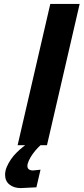

<svg xmlns="http://www.w3.org/2000/svg" viewBox="-20 -742 427 981"><path d="M70 0 237 -722H387L220 0ZM6 151Q6 131 14.5 111Q23 91 36 72Q49 53 65.5 37Q82 21 97 9L121 -10H199Q188 -2 174 12.5Q160 27 148 43.5Q136 60 128 77Q120 94 120 106Q120 128 148 129L187 125L166 215L86 219Q51 219 28.5 201Q6 183 6 151Z"/></svg>

Font: Perun
Style: Bold Italic
Weight: 700
Italic angle: -12°
Foundry: Copyright (c) Stefan Peev, Context Ltd, 2016
Version: Version 1.027